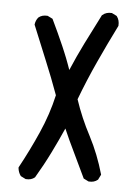

<svg xmlns="http://www.w3.org/2000/svg" viewBox="-54 -808 608 850"><g transform="rotate(5 250.0 -383.0)"><path d="M91.3 -0.5 71.8 -10.3 70.3 -11.2 69.3 -12.2Q64 -19.5 60.8 -28.1Q57.6 -36.6 56.6 -46.4V-47.9L57.1 -49.8Q100.1 -128.4 137.2 -212.4Q173.8 -294.9 193.4 -381.3Q166 -457 135.3 -530.8Q104 -606 72.8 -683.1L72.3 -684.6V-686Q74.7 -703.6 85.4 -716.8L85.9 -717.3Q101.6 -730.5 125.5 -728.5H126.5L127.4 -728L147 -718.3L148.9 -717.3L149.9 -715.3Q177.2 -658.7 202.6 -600.6Q208 -587.9 213.4 -575Q218.8 -562 223.9 -549.1Q229 -536.1 233.6 -523.4Q238.3 -510.7 242.7 -498Q268.6 -559.1 298.3 -619.1Q331.5 -686 364.7 -750.5L365.2 -752L366.2 -752.4Q375 -760.3 385.5 -763.4Q396 -766.6 407.7 -765.6H408.7L409.7 -765.1L429.2 -755.4L430.7 -754.4L431.6 -753.4Q444.3 -736.3 442.4 -712.4V-711.4L441.9 -710.4Q400.9 -628.4 361.8 -543Q323.2 -459 290.5 -372.1Q317.4 -291 357.9 -214.8Q378.4 -175.3 394.5 -134.3Q410.6 -93.3 422.9 -50.3L423.3 -48.3L422.4 -46.4L412.6 -26.9L412.1 -25.4L411.1 -24.9Q395.5 -11.7 371.6 -13.7H370.6L369.6 -14.2L350.1 -23.9L348.1 -24.9L347.2 -26.9Q321.8 -81.5 294.4 -137.7Q270 -187.5 248 -238.3Q223.1 -182.1 196.8 -128.9Q167.5 -69.3 133.8 -12.7L133.3 -11.7L132.8 -11.2Q117.2 2 93.3 0H92.3Z"/></g></svg>

Font: NaikaiFont
Style: SemiBold
Weight: 600
Version: Version 1.89